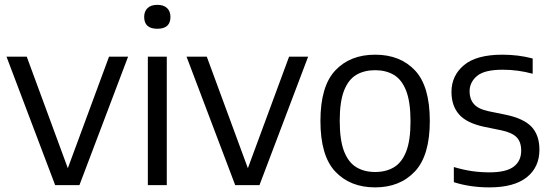

<svg xmlns="http://www.w3.org/2000/svg" viewBox="-20 -782 2333 811"><path d="M213 0 7.5 -542.5H93L266.5 -71.5L440.5 -542.5H521L315.5 0Z M604.5 0V-542.5H684.5V0ZM644.5 -660.5Q589 -660.5 589 -710.5Q589 -734 603.2 -747.8Q617.5 -761.5 644.5 -761.5Q671.5 -761.5 685.8 -747.8Q700 -734 700 -710.5Q700 -660.5 644.5 -660.5Z M973.5 0 768 -542.5H853.5L1027 -71.5L1201 -542.5H1281.5L1076 0Z M1564.5 9.5Q1459.5 9.5 1396.5 -57Q1333.5 -123.5 1333.5 -271Q1333.5 -417.5 1396 -484.2Q1458.5 -551 1564.5 -551Q1670.5 -551 1733 -484.5Q1795.5 -418 1795.5 -271Q1795.5 -124.5 1732.2 -57.5Q1669 9.5 1564.5 9.5ZM1564.5 -55.5Q1610.5 -55.5 1644 -75.5Q1677.5 -95.5 1695.8 -142.2Q1714 -189 1714 -269.5Q1714 -351.5 1695.5 -398.8Q1677 -446 1643.5 -465.8Q1610 -485.5 1564.5 -485.5Q1518.5 -485.5 1485 -465.8Q1451.5 -446 1433.2 -399.2Q1415 -352.5 1415 -272Q1415 -190.5 1433.2 -143.2Q1451.5 -96 1485 -75.8Q1518.5 -55.5 1564.5 -55.5Z M2047.5 9.5Q1965.5 9.5 1897 -12.5V-76.5Q1937 -64.5 1973.5 -59.2Q2010 -54 2047.5 -54Q2118 -54 2149.8 -78Q2181.5 -102 2181.5 -145.5Q2181.5 -182.5 2162.2 -202.2Q2143 -222 2098 -231.5L2024.5 -246.5Q1950.5 -262.5 1918.8 -299Q1887 -335.5 1887 -394Q1887 -462.5 1939.8 -506.8Q1992.5 -551 2102 -551Q2169.5 -551 2230 -535V-470.5Q2168 -487.5 2103.5 -487.5Q2026 -487.5 1994.8 -461Q1963.5 -434.5 1963.5 -396Q1963.5 -364 1981.5 -342.8Q1999.5 -321.5 2044.5 -312L2118 -297Q2193 -281 2225.8 -245.8Q2258.5 -210.5 2258.5 -149.5Q2258.5 -75.5 2204.8 -33Q2151 9.5 2047.5 9.5Z"/></svg>

Font: Encode Sans
Style: Regular
Weight: 400
Designer: Multiple Designers
Foundry: Impallari Type
Version: Version 3.002; ttfautohint (v1.8.3) -l 8 -r 50 -G 200 -x 14 